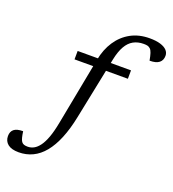

<svg xmlns="http://www.w3.org/2000/svg" viewBox="-331 -869 1112 1231"><g transform="rotate(20 225.0 -253.0)"><path d="M71 -447.5 71.5 -505H435.5L435 -447.5ZM216 -106.5Q198.5 -20 172 44.2Q145.5 108.5 110.5 151Q75.5 193.5 32 214.2Q-11.5 235 -62.5 235Q-112 235 -137 214.8Q-162 194.5 -162 160Q-162 129.5 -142.8 113.8Q-123.5 98 -81 98Q-77.5 123.5 -73.2 139.8Q-69 156 -62.5 165.5Q-55.5 175 -45.2 178.2Q-35 181.5 -20 181.5Q1.5 181.5 21.5 170.8Q41.5 160 59.5 135.5Q77.5 111 92.5 69.8Q107.5 28.5 119 -32.5L207.5 -494.5Q221.5 -568.5 258 -623.5Q294.5 -678.5 350.2 -709Q406 -739.5 478.5 -739.5Q522.5 -739.5 552 -730.5Q581.5 -721.5 596.5 -705.5Q611.5 -689.5 611.5 -668Q611.5 -637.5 590.8 -620.8Q570 -604 526 -604Q520.5 -634.5 514.5 -652.8Q508.5 -671 500 -679Q491 -687.5 480.8 -690Q470.5 -692.5 455 -692.5Q415 -692.5 385 -676Q355 -659.5 334.8 -624Q314.5 -588.5 303 -533Z"/></g></svg>

Font: Newsreader 7pt
Style: Italic
Weight: 400
Italic angle: -17°
Designer: Hugues Gentile
Foundry: Production Type
Version: Version 1.003